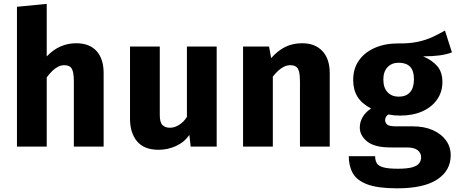

<svg xmlns="http://www.w3.org/2000/svg" viewBox="-20 -778 2440 1019"><path d="M228 -757.5V-478.5Q261.5 -514 300.8 -531.2Q340 -548.5 384 -548.5Q455 -548.5 492.5 -507Q530 -465.5 530 -390V0H372V-346Q372 -394 361.2 -413Q350.5 -432 321 -432Q304.5 -432 288.8 -424.2Q273 -416.5 258 -402Q243 -387.5 228 -367.5V0H70V-742Z M828 -531V-167.5Q828 -129 842.2 -114.5Q856.5 -100 882 -100Q906.5 -100 931 -115.5Q955.5 -131 972 -157.5V-531H1130V0H992L985 -62Q958 -23 914 -3Q870 17 822 17Q745 17 707.5 -27.8Q670 -72.5 670 -148V-531Z M1270 0V-531H1408L1419 -469.5Q1454.5 -509.5 1494 -529Q1533.5 -548.5 1584 -548.5Q1652 -548.5 1691 -507Q1730 -465.5 1730 -390V0H1572V-344.5Q1572 -377 1567.5 -396.2Q1563 -415.5 1551.8 -423.8Q1540.5 -432 1521 -432Q1504.5 -432 1488.8 -424.8Q1473 -417.5 1458 -404Q1443 -390.5 1428 -371.5V0Z M2341.5 -616 2378.5 -500Q2350.5 -489 2313 -484Q2275.5 -479 2225.5 -479Q2275.5 -457.5 2301.8 -425.8Q2328 -394 2328 -342.5Q2328 -291 2300.5 -250.8Q2273 -210.5 2222.5 -187.5Q2172 -164.5 2103 -164.5Q2086 -164.5 2071 -166Q2056 -167.5 2041.5 -170.5Q2033 -166 2028.5 -157.5Q2024 -149 2024 -140Q2024 -127.5 2034.2 -117.5Q2044.5 -107.5 2082.5 -107.5H2169.5Q2231.5 -107.5 2276.8 -87.5Q2322 -67.5 2347 -33Q2372 1.5 2372 46Q2372 127.5 2300.5 174.5Q2229 221.5 2088 221.5Q1986 221.5 1930.2 200.8Q1874.5 180 1852.8 141.8Q1831 103.5 1831 51H1971Q1971 74 1980.2 88.8Q1989.5 103.5 2015.8 110.5Q2042 117.5 2092 117.5Q2142.5 117.5 2169 109.5Q2195.5 101.5 2205.2 87.8Q2215 74 2215 57Q2215 33.5 2196.5 19Q2178 4.5 2138 4.5H2053.5Q1967.5 4.5 1928.5 -27.2Q1889.5 -59 1889.5 -101.5Q1889.5 -131 1905.2 -157.5Q1921 -184 1949.5 -202Q1898.5 -229 1876.5 -265.8Q1854.5 -302.5 1854.5 -354Q1854.5 -414 1885 -457.2Q1915.5 -500.5 1969.2 -524Q2023 -547.5 2092 -547.5Q2151.5 -546.5 2195.5 -555.8Q2239.5 -565 2274.5 -581.2Q2309.5 -597.5 2341.5 -616ZM2096 -445Q2058.5 -445 2036.5 -421.2Q2014.5 -397.5 2014.5 -356Q2014.5 -312 2037 -288.5Q2059.5 -265 2096 -265Q2135.5 -265 2156.2 -288.5Q2177 -312 2177 -358Q2177 -402.5 2156.5 -423.8Q2136 -445 2096 -445Z"/></svg>

Font: Fira Code Light
Style: Bold
Weight: 700
Monospace: yes
Version: Version 5.002